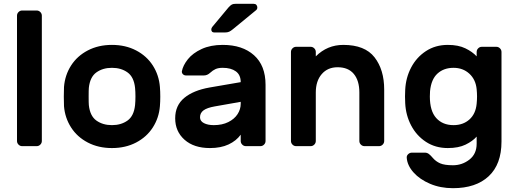

<svg xmlns="http://www.w3.org/2000/svg" viewBox="-20 -765 2714 1005"><path d="M172 0H96Q85 0 77 -8Q69 -16 69 -27V-683Q69 -694 77 -702Q85 -710 96 -710H172Q183 -710 191 -702Q199 -694 199 -683V-27Q199 -16 191 -8Q183 0 172 0Z M819 -259Q819 -233 817 -209Q812 -148 780 -98Q748 -48 692.5 -19Q637 10 566 10Q495 10 439.5 -19Q384 -48 352 -98Q320 -148 315 -209Q314 -221 314 -259Q314 -298 315 -310Q320 -372 352 -422Q384 -472 439.5 -501Q495 -530 566 -530Q637 -530 692.5 -501Q748 -472 780 -422Q812 -372 817 -310Q819 -286 819 -259ZM445 -305Q444 -295 444 -260Q444 -225 445 -215Q451 -158 484.5 -134Q518 -110 566 -110Q614 -110 647.5 -134Q681 -158 687 -215Q689 -235 689 -260Q689 -285 687 -305Q681 -362 647.5 -386Q614 -410 566 -410Q518 -410 484.5 -386Q451 -362 445 -305Z M897 0ZM1370 -321V-27Q1370 -16 1362 -8Q1354 0 1343 0H1267Q1256 0 1248 -8Q1240 -16 1240 -27V-60Q1217 -28 1176.5 -9Q1136 10 1079 10Q995 10 946 -33.5Q897 -77 897 -146Q897 -213 944.5 -252.5Q992 -292 1077 -307L1240 -335Q1240 -373 1214.5 -391.5Q1189 -410 1146 -410Q1123 -410 1108.5 -403.5Q1094 -397 1080 -384Q1065 -370 1047 -370H954Q944 -370 937.5 -376.5Q931 -383 932 -392Q938 -423 963.5 -455Q989 -487 1035.5 -508.5Q1082 -530 1146 -530Q1249 -530 1309.5 -476Q1370 -422 1370 -321ZM1240 -232 1104 -208Q1064 -201 1045.5 -187.5Q1027 -174 1027 -151Q1027 -131 1047.5 -120.5Q1068 -110 1099 -110Q1143 -110 1175 -126Q1207 -142 1223.5 -167.5Q1240 -193 1240 -222ZM1213 -745H1308Q1317 -745 1322 -739.5Q1327 -734 1327 -725Q1327 -718 1322 -713L1199 -612Q1188 -603 1179.5 -599Q1171 -595 1157 -595H1102Q1086 -595 1086 -611Q1086 -617 1091 -624L1176 -726Q1187 -738 1194 -741.5Q1201 -745 1213 -745Z M1964 0H1888Q1877 0 1869 -8Q1861 -16 1861 -27V-281Q1861 -343 1832 -378Q1803 -413 1747 -413Q1695 -413 1664 -377Q1633 -341 1633 -281V-27Q1633 -16 1625 -8Q1617 0 1606 0H1530Q1519 0 1511 -8Q1503 -16 1503 -27V-493Q1503 -504 1511 -512Q1519 -520 1530 -520H1606Q1617 -520 1625 -512Q1633 -504 1633 -493V-470Q1693 -530 1777 -530Q1890 -530 1940.5 -465Q1991 -400 1991 -296V-27Q1991 -16 1983 -8Q1975 0 1964 0Z M2475 -50Q2454 -26 2417 -8Q2380 10 2324 10Q2259 10 2209.5 -22.5Q2160 -55 2132 -108.5Q2104 -162 2101 -225L2100 -260L2101 -295Q2104 -358 2132 -411.5Q2160 -465 2209.5 -497.5Q2259 -530 2324 -530Q2379 -530 2416 -512Q2453 -494 2475 -470V-493Q2475 -504 2483 -512Q2491 -520 2502 -520H2578Q2589 -520 2597 -512Q2605 -504 2605 -493V-24Q2605 95 2538 157.5Q2471 220 2351 220Q2285 220 2231 197Q2177 174 2144.5 137.5Q2112 101 2109 61Q2108 50 2116.5 42Q2125 34 2136 34H2204Q2216 34 2225.5 41.5Q2235 49 2245 61Q2261 80 2284 90Q2307 100 2351 100Q2399 100 2437 70.5Q2475 41 2475 -13ZM2354 -110Q2404 -110 2437 -139.5Q2470 -169 2475 -222Q2477 -242 2477 -260Q2477 -278 2475 -298Q2470 -349 2436.5 -379.5Q2403 -410 2354 -410Q2303 -410 2270 -380Q2237 -350 2231 -288Q2230 -278 2230 -260Q2230 -184 2263.5 -147Q2297 -110 2354 -110Z"/></svg>

Font: Hezaedrus Medium
Style: Regular
Weight: 500
Designer: Hubert & Fischer
Foundry: Hubert & Fischer
Version: Version 1.10;September 3, 2019;FontCreator 11.5.0.2425 64-bi